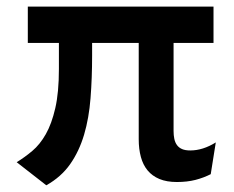

<svg xmlns="http://www.w3.org/2000/svg" viewBox="-20 -531 699 573"><path d="M507.8 12.2Q477.5 12.2 455.8 3.2Q434.1 -5.9 420.4 -22.5Q406.7 -39.1 400.4 -62.7Q394 -86.4 394 -115.2V-402.8H254.9V-365.2Q254.9 -297.9 250.2 -238.3Q245.6 -178.7 231 -129.2Q216.3 -79.6 189.5 -41.3Q162.6 -2.9 118.2 22L29.8 -46.9Q53.7 -61.5 76.4 -80.6Q99.1 -99.6 116.7 -130.6Q134.3 -161.6 145 -208.3Q155.8 -254.9 155.8 -325.2V-402.8H63V-511.2H617.2V-402.8H498V-140.1Q498 -127.4 500.2 -116.7Q502.4 -106 508.1 -98.1Q513.7 -90.3 523.2 -86.2Q532.7 -82 547.9 -82Q585.4 -82 624 -106L608.9 -11.2Q587.9 -0.5 563.2 5.9Q538.6 12.2 507.8 12.2Z"/></svg>

Font: Overpass
Style: Regular
Weight: 400
Designer: Delve Withrington
Foundry: Delve Fonts
Version: Version 1.001